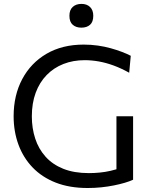

<svg xmlns="http://www.w3.org/2000/svg" viewBox="-20 -955 773 986"><path d="M430 10.5Q337 10.5 266.2 -17.2Q195.5 -45 147.5 -95Q99.5 -145 74.8 -212.2Q50 -279.5 50 -358Q50 -465.5 94.2 -548.8Q138.5 -632 219.2 -679Q300 -726 409.5 -726Q447 -726 482.2 -721Q517.5 -716 548.8 -707.2Q580 -698.5 606.2 -688.5Q632.5 -678.5 651.5 -668.5L643.5 -581.5Q602 -604.5 563 -618.8Q524 -633 487 -639.5Q450 -646 415 -646Q355.5 -646 305.8 -626.5Q256 -607 219.5 -569.5Q183 -532 163.2 -478.5Q143.5 -425 143.5 -357.5Q143.5 -296.5 160.8 -243.5Q178 -190.5 213.8 -150.5Q249.5 -110.5 305 -88.2Q360.5 -66 436.5 -66Q464.5 -66 492.5 -68.8Q520.5 -71.5 547.8 -77.8Q575 -84 601.5 -93.8Q628 -103.5 653 -117L663.5 -32Q646.5 -24 621.2 -16.5Q596 -9 565 -2.8Q534 3.5 499.8 7Q465.5 10.5 430 10.5ZM578 -30.5Q578 -83.5 578 -123Q578 -162.5 578 -202Q578 -249 578 -285Q578 -321 578 -358H663.5Q663.5 -321 663.5 -285Q663.5 -249 663.5 -202Q663.5 -162.5 663.5 -123.2Q663.5 -84 663.5 -32ZM397.5 -813Q370.5 -813 353.5 -827.8Q336.5 -842.5 336.5 -874Q336.5 -904 353.5 -919.5Q370.5 -935 398.5 -935Q426 -935 442.5 -919Q459 -903 459 -874Q459 -842.5 442.5 -827.8Q426 -813 397.5 -813Z"/></svg>

Font: Commissioner Thin
Style: Regular
Weight: 400
Version: Version 1.000